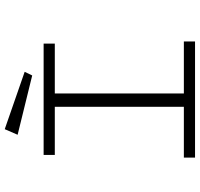

<svg xmlns="http://www.w3.org/2000/svg" viewBox="-36 -786 823 790"><g transform="rotate(-90 375.0 -391.5)"><path d="M121 0V-46H330V-577H132V-623H590V-577H385V-46H599V0ZM459 -670 215 -730 238 -783 474 -701Z"/></g></svg>

Font: Inconsolata ExtraExpanded Light
Style: Regular
Weight: 300
Width: 8
Monospace: yes
Designer: Raph Levien, Cyreal, Brenton Simpson
Foundry: Raph Levien, Cyreal, Google
Version: Version 3.001; ttfautohint (v1.8.2.53-6de2)